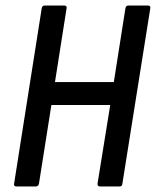

<svg xmlns="http://www.w3.org/2000/svg" viewBox="-20 -675 564 695"><path d="M40 0Q29 0 31 -10L131 -645Q133 -655 142 -655H212Q223 -655 221 -645L179 -378H392L434 -645Q436 -655 445 -655H515Q526 -655 524 -645L423 -10Q422 0 413 0H343Q332 0 333 -10L379 -295H166L121 -10Q119 0 109 0Z"/></svg>

Font: Sofia Sans Condensed SemiBold
Style: Italic
Weight: 600
Italic angle: -9°
Version: Version 4.100